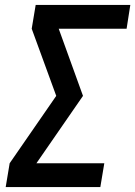

<svg xmlns="http://www.w3.org/2000/svg" viewBox="-20 -755 546 775"><path d="M3 0 19 -96 207 -368 108 -639 124 -735H506L491 -639H217L315 -368L127 -96H401L385 0Z"/></svg>

Font: Iosevka SS04 Oblique
Style: Bold
Weight: 700
Italic angle: -9°
Monospace: yes
Designer: Belleve Invis
Foundry: Belleve Invis
Version: Version 19.0.0; ttfautohint (v1.8.4)